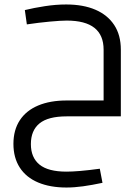

<svg xmlns="http://www.w3.org/2000/svg" viewBox="-20 -520 620 858"><path d="M426 234 438 297Q391 307 351.5 312.5Q312 318 277 318Q204 318 150.5 295.5Q97 273 68.5 229Q40 185 40 123Q40 61 68.5 17.5Q97 -26 150.5 -48.5Q204 -71 278 -71H443V0H278Q195 0 156.5 31.5Q118 63 118 124Q118 184 156.5 215.5Q195 247 277 247Q302 247 338 244Q374 241 426 234ZM100 -411 91 -475Q132 -485 181 -492.5Q230 -500 276 -500Q352 -500 406.5 -476.5Q461 -453 490.5 -408Q520 -363 520 -298V0H443V-298Q443 -363 402 -395.5Q361 -428 278 -428Q252 -428 203 -423.5Q154 -419 100 -411Z"/></svg>

Font: Cairo Play
Style: Regular
Weight: 400
Designer: Mohamed Gaber, Accademia di Belle Arti di Urbino
Foundry: Kief Type Foundry, Accademia di Belle Arti di Urbino
Version: Version 3.119